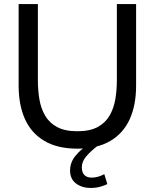

<svg xmlns="http://www.w3.org/2000/svg" viewBox="-20 -720 764 948"><path d="M362 14Q264 14 199.5 -24Q135 -62 103.5 -131.5Q72 -201 72 -297V-700H167V-323Q167 -275 174.5 -230Q182 -185 202.5 -149.5Q223 -114 261.5 -93Q300 -72 362 -72Q424 -72 462.5 -93Q501 -114 521.5 -150Q542 -186 549.5 -230.5Q557 -275 557 -323V-700H652V-297Q652 -201 620.5 -131.5Q589 -62 524.5 -24Q460 14 362 14ZM409 0H462Q427 27 405.5 52.5Q384 78 384 106Q384 132 397 144.5Q410 157 432 157Q449 157 464.5 152.5Q480 148 495 140L510 189Q496 196 475 202Q454 208 427 208Q385 208 355.5 186Q326 164 326 122Q326 82 352.5 49.5Q379 17 409 0Z"/></svg>

Font: Cabin VF Beta
Style: Regular
Weight: 400
Designer: Pablo Impallari
Foundry: Pablo Impallari. http://www.impallari.com Igino Marini. http://www.ikern.com
Version: Version 2.200